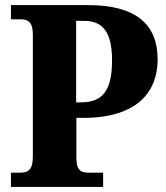

<svg xmlns="http://www.w3.org/2000/svg" viewBox="-20 -734 651 754"><path d="M23 0H385V-56H327C301 -56 280 -62 280 -114V-271H306C520 -271 599 -374 599 -501C599 -639 513 -714 326 -714H23V-658H62C86 -658 109 -651 109 -599V-119C109 -63 87 -56 59 -56H23ZM297 -332H279V-652H311C387 -652 420 -603 420 -497C420 -379 384 -332 297 -332Z"/></svg>

Font: Noto Serif Bengali SemiCondensed ExtraBold
Style: Regular
Weight: 800
Width: 4
Designer: Juan Bruce, Universal Thirst, Indian Type Foundry and the Monotype Design Team.
Foundry: Monotype Imaging Inc.
Version: Version 2.003